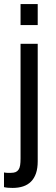

<svg xmlns="http://www.w3.org/2000/svg" viewBox="-33 -734 275 951"><path d="M153.8 64.9Q153.8 99.6 145.3 124.5Q136.7 149.4 120.6 165.5Q104.5 181.6 81.5 189.2Q58.6 196.8 29.8 196.8Q18.6 196.8 7.6 196Q-3.4 195.3 -13.2 192.9V120.1Q-7.8 121.1 -4.4 121.6Q-1 122.1 2.9 122.1H21Q35.2 122.1 44.2 118.4Q53.2 114.7 58.8 106.4Q64.5 98.1 66.7 84.5Q68.8 70.8 68.8 50.8V-517.1H153.8ZM68.8 -609.9V-713.9H153.8V-609.9Z"/></svg>

Font: XB Khoramshahr
Style: Regular
Weight: 400
Designer: Behnam
Foundry: Irmug
Version: Version 8.005 2009